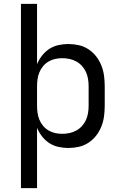

<svg xmlns="http://www.w3.org/2000/svg" viewBox="-20 -755 640 990"><path d="M88 215V-735H171V-424Q181 -448 197 -468.5Q213 -489 234.5 -503Q256 -517 281.5 -522.5Q307 -528 332 -528Q360 -528 386.5 -522Q413 -516 436 -501Q459 -486 476 -464Q493 -442 503 -416.5Q513 -391 516.5 -364Q520 -337 520 -310V-210Q520 -183 516.5 -156Q513 -129 503 -103.5Q493 -78 476 -56Q459 -34 436 -19Q413 -4 386.5 2Q360 8 332 8Q307 8 281.5 2.5Q256 -3 234.5 -17Q213 -31 197 -51.5Q181 -72 171 -96V215ZM301 -65Q320 -65 338.5 -69Q357 -73 373.5 -82Q390 -91 403 -105.5Q416 -120 423.5 -137Q431 -154 434 -172.5Q437 -191 437 -210V-310Q437 -329 434 -347.5Q431 -366 423.5 -383Q416 -400 403 -414.5Q390 -429 373.5 -438Q357 -447 338.5 -451Q320 -455 301 -455Q282 -455 264 -451Q246 -447 230 -437.5Q214 -428 202 -413.5Q190 -399 183 -382Q176 -365 173.5 -346.5Q171 -328 171 -310V-210Q171 -192 173.5 -173.5Q176 -155 183 -138Q190 -121 202 -106.5Q214 -92 230 -82.5Q246 -73 264 -69Q282 -65 301 -65Z"/></svg>

Font: Zed Mono Extended
Style: Regular
Weight: 400
Width: 7
Monospace: yes
Designer: Belleve Invis
Foundry: Belleve Invis
Version: Version 1.0.0; ttfautohint (v1.8.4)